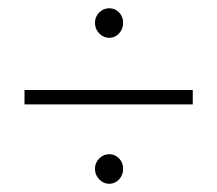

<svg xmlns="http://www.w3.org/2000/svg" viewBox="-20 -556 524 463"><path d="M243.2 -536.1Q257.3 -536.1 267.1 -526.1Q276.9 -516.1 276.9 -501Q276.9 -485.8 267.1 -475.3Q257.3 -464.8 243.2 -464.8Q229.5 -464.8 219.2 -475.6Q209 -486.3 209 -501Q209 -515.6 219.2 -525.9Q229.5 -536.1 243.2 -536.1ZM39.1 -338.9H444.8V-304.2H39.1ZM243.2 -184.1Q257.3 -184.1 267.1 -174.1Q276.9 -164.1 276.9 -148.9Q276.9 -133.8 267.1 -123.3Q257.3 -112.8 243.2 -112.8Q229.5 -112.8 219.2 -123.5Q209 -134.3 209 -148.9Q209 -163.6 219.2 -173.8Q229.5 -184.1 243.2 -184.1Z"/></svg>

Font: Montserrat-Arabic ExtraLight
Style: Regular
Weight: 275
Designer: Mohamed Gaber
Foundry: Kief Type Foundry
Version: Version 5.008;PS 005.008;hotconv 1.0.88;makeotf.lib2.5.64775